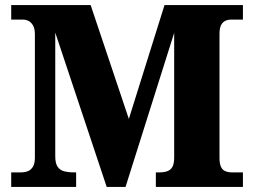

<svg xmlns="http://www.w3.org/2000/svg" viewBox="-20 -734 997 754"><path d="M24 0V-57H61Q78 -57 90 -62Q102 -67 109.5 -79.5Q117 -92 117 -115V-599Q117 -621 110 -633.5Q103 -646 92.5 -651.5Q82 -657 70 -657H24V-714H336L486 -267L626 -714H934V-657H886Q875 -657 864.5 -652Q854 -647 848 -635Q842 -623 842 -601V-113Q842 -92 847.5 -79.5Q853 -67 864.5 -62Q876 -57 891 -57H934V0H592V-57H605Q626 -57 639 -62.5Q652 -68 658 -80.5Q664 -93 664 -116V-605L473 0H399L197 -606V-120Q197 -93 206 -79.5Q215 -66 231.5 -61.5Q248 -57 272 -57H279V0Z"/></svg>

Font: Noto Serif Armenian ExtraBold
Style: Regular
Weight: 800
Version: Version 2.007